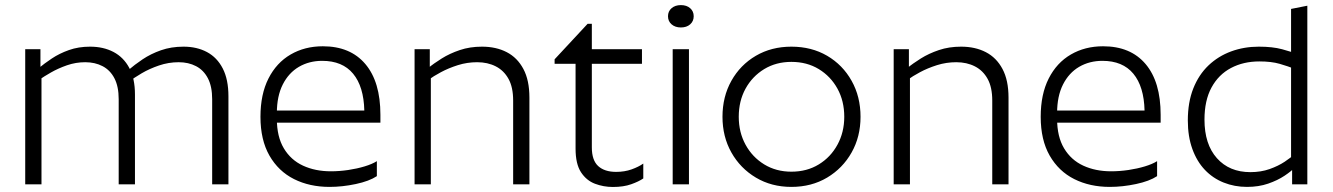

<svg xmlns="http://www.w3.org/2000/svg" viewBox="-20 -723 5226 753"><path d="M78.9 -530H138.6V-446.8L142.7 -431.8V0H78.9ZM314.2 -479Q277.3 -479 242.7 -467Q208.1 -454.9 180.1 -438.9Q152.1 -422.9 133.2 -409.7L131 -455Q153.9 -474 183.3 -493.6Q212.7 -513.3 250.2 -526.6Q287.7 -540 333.2 -540Q385.5 -540 425.1 -519.2Q464.7 -498.4 487 -456.7Q509.3 -415 509.3 -352.6V0H445.5V-334Q445.5 -383.7 428.8 -415.9Q412 -448.1 382.3 -463.5Q352.6 -479 314.2 -479ZM680.8 -479Q641 -479 603.5 -466.2Q565.9 -453.4 535.7 -435.6Q505.4 -417.7 485 -402.3L482.8 -447.6Q507.3 -468.8 539.2 -490.3Q571.2 -511.8 611.3 -525.9Q651.4 -540 699.8 -540Q752.2 -540 791.8 -518.8Q831.4 -497.6 853.6 -454.5Q875.9 -411.3 875.9 -345.2V0H812.1V-334Q812.1 -383.7 795.4 -415.9Q778.6 -448.1 748.9 -463.5Q719.2 -479 680.8 -479Z M1065.8 -279.6V-256.9Q1065.8 -186.9 1093.2 -141.2Q1120.6 -95.4 1168.5 -73.3Q1216.5 -51.2 1277.4 -51.2Q1311.2 -51.2 1345.8 -56.3Q1380.5 -61.5 1410.2 -70.5Q1439.9 -79.5 1458 -91V-32.2Q1428 -12.4 1375.3 -1.2Q1322.6 10 1272.4 10Q1194.3 10 1133.2 -20.6Q1072 -51.3 1036.7 -112.8Q1001.5 -174.3 1001.5 -265Q1001.5 -353.2 1032.9 -415.1Q1064.2 -476.9 1119.7 -509.2Q1175.1 -541.5 1246.2 -541.5Q1354 -541.5 1412.9 -471.8Q1471.9 -402.1 1471.9 -272.8V-242H1054.6V-289.4H1408.8Q1406.6 -383.6 1364.8 -434Q1323 -484.4 1243.6 -484.4Q1192.9 -484.4 1152.5 -461Q1112.2 -437.5 1089 -391.7Q1065.8 -345.8 1065.8 -279.6Z M1605.9 -530H1665.6V-446.8L1669.7 -431.8V0H1605.9ZM1851.2 -479Q1812.3 -479 1775.7 -467.5Q1739.1 -455.9 1709.3 -439.9Q1679.4 -423.9 1660.2 -409.7L1658 -455Q1680.9 -474 1712.3 -493.6Q1743.7 -513.3 1783.2 -526.6Q1822.7 -540 1870.2 -540Q1925.8 -540 1967.4 -518.4Q2009 -496.9 2032.6 -452.6Q2056.3 -408.4 2056.3 -340V0H1992.5V-328.8Q1992.5 -380.7 1974.4 -413.5Q1956.3 -446.4 1924.4 -462.7Q1892.6 -479 1851.2 -479Z M2502.9 -23.2Q2485.3 -11 2455.4 -0.4Q2425.6 10.3 2383.7 10.3Q2346.8 10.3 2313.3 -2.4Q2279.8 -15.1 2258.6 -47.5Q2237.3 -80 2237.3 -140.4V-472.9H2155.1V-490.4L2284.6 -629.7H2301.1V-530H2497.7V-472.9H2301.1V-144.9Q2301.1 -94.4 2326.1 -71.6Q2351.1 -48.9 2396.4 -48.9Q2429.4 -48.9 2457 -58.7Q2484.6 -68.6 2502.9 -81.5Z M2618.2 -530H2682V0H2618.2ZM2650.3 -615.3Q2628 -615.3 2613.9 -627.5Q2599.8 -639.8 2599.8 -659.3Q2599.8 -678.8 2613.9 -690.9Q2628 -703 2650.3 -703Q2672.9 -703 2686.7 -690.9Q2700.6 -678.8 2700.6 -659.3Q2700.6 -639.8 2686.7 -627.5Q2672.9 -615.3 2650.3 -615.3Z M3083.7 10Q3162.7 10 3223.9 -26.5Q3285 -63 3319.9 -125Q3354.9 -187 3354.9 -265Q3354.9 -343.8 3319.9 -406.1Q3285 -468.5 3223.9 -504.3Q3162.7 -540 3083.7 -540Q3005.6 -540 2944.5 -504.3Q2883.3 -468.5 2848.4 -406.1Q2813.5 -343.8 2813.5 -265Q2813.5 -187 2848.4 -125Q2883.3 -63 2944.5 -26.5Q3005.6 10 3083.7 10ZM3083.7 -49.7Q3023.8 -49.7 2977.1 -78.3Q2930.5 -106.9 2903.9 -155.6Q2877.3 -204.3 2877.3 -265Q2877.3 -326.9 2903.9 -375.3Q2930.5 -423.6 2977.1 -452Q3023.8 -480.3 3083.7 -480.3Q3144.6 -480.3 3191.2 -452Q3237.8 -423.6 3264.4 -375.3Q3291.1 -326.9 3291.1 -265Q3291.1 -204.3 3264.4 -155.5Q3237.8 -106.6 3191.2 -78.2Q3144.6 -49.7 3083.7 -49.7Z M3484.9 -530H3544.6V-446.8L3548.7 -431.8V0H3484.9ZM3730.2 -479Q3691.3 -479 3654.7 -467.5Q3618.1 -455.9 3588.3 -439.9Q3558.4 -423.9 3539.2 -409.7L3537 -455Q3559.9 -474 3591.3 -493.6Q3622.7 -513.3 3662.2 -526.6Q3701.7 -540 3749.2 -540Q3804.8 -540 3846.4 -518.4Q3888 -496.9 3911.6 -452.6Q3935.3 -408.4 3935.3 -340V0H3871.5V-328.8Q3871.5 -380.7 3853.4 -413.5Q3835.3 -446.4 3803.4 -462.7Q3771.6 -479 3730.2 -479Z M4125.8 -279.6V-256.9Q4125.8 -186.9 4153.2 -141.2Q4180.6 -95.4 4228.5 -73.3Q4276.5 -51.2 4337.4 -51.2Q4371.2 -51.2 4405.8 -56.3Q4440.5 -61.5 4470.2 -70.5Q4499.9 -79.5 4518 -91V-32.2Q4488 -12.4 4435.3 -1.2Q4382.6 10 4332.4 10Q4254.3 10 4193.2 -20.6Q4132 -51.3 4096.7 -112.8Q4061.5 -174.3 4061.5 -265Q4061.5 -353.2 4092.9 -415.1Q4124.2 -476.9 4179.7 -509.2Q4235.1 -541.5 4306.2 -541.5Q4414 -541.5 4472.9 -471.8Q4531.9 -402.1 4531.9 -272.8V-242H4114.6V-289.4H4468.8Q4466.6 -383.6 4424.8 -434Q4383 -484.4 4303.6 -484.4Q4252.9 -484.4 4212.5 -461Q4172.2 -437.5 4149 -391.7Q4125.8 -345.8 4125.8 -279.6Z M4919.2 -482.1Q4856.5 -482.1 4807.7 -456.3Q4758.9 -430.5 4731.4 -379.8Q4703.8 -329.1 4703.8 -253.9Q4703.8 -157.3 4752.6 -102.6Q4801.4 -47.9 4883.8 -47.9Q4925 -47.9 4959.1 -59.9Q4993.2 -72 5018.5 -88.8Q5043.9 -105.7 5057.3 -118.8L5059.9 -67.8Q5044.9 -51.8 5017.7 -33.7Q4990.5 -15.6 4953.5 -2.8Q4916.4 10 4870.5 10Q4821.6 10 4779.1 -7Q4736.7 -23.9 4705.4 -56.8Q4674.1 -89.6 4656.3 -138.6Q4638.5 -187.7 4638.5 -250.8Q4638.5 -321.9 4659.9 -376Q4681.4 -430.1 4719.6 -466.5Q4757.8 -502.8 4808.4 -521.4Q4859.1 -540 4916.8 -540Q4971 -540 5008.3 -529.9Q5045.6 -519.9 5079.5 -507.2L5059.9 -452Q5031.4 -463.2 4998.6 -472.7Q4965.9 -482.1 4919.2 -482.1ZM5043.4 -95.3V-688L5107.2 -700.6V0H5047.5V-87.6Z"/></svg>

Font: Roundo Variable
Style: Regular
Weight: 200
Designer: Shiva Nallaperumal
Foundry: Indian Type Foundry
Version: Version 2.000